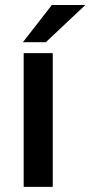

<svg xmlns="http://www.w3.org/2000/svg" viewBox="-20 -726 352 746"><path d="M185 0H72V-519.5H185ZM158 -562H69L181.5 -706.5H311.5Z"/></svg>

Font: Acari Sans
Style: Bold
Weight: 700
Designer: Alfredo Marco Pradil and Stefan Peev (font) & Cristiano Sobral (main changes)
Foundry: Alfredo Marco Pradil and Stefan Peev (font) & Cristiano Sobral (main changes)
Version: Version 1.063; ttfautohint (v1.8.3)